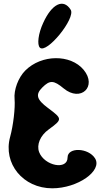

<svg xmlns="http://www.w3.org/2000/svg" viewBox="-20 -1070 572 1040"><path d="M117 -688C79 -650 54 -583 59 -533C63 -486 52 -391 35 -329C-5 -184 105 -50 263 -50C401 -50 536 -145 495 -212C459 -270 346 -274 346 -217C346 -147 221 -171 192 -246C177 -286 198 -336 244 -369C319 -424 319 -426 240 -485C178 -531 171 -558 209 -596C250 -637 271 -636 325 -591C417 -515 508 -601 433 -692C362 -777 205 -776 117 -688ZM214 -946C187 -888 180 -828 196 -812C232 -776 391 -971 363 -1017C324 -1080 261 -1050 214 -946Z"/></svg>

Font: Hussar Skorodowane
Style: Bold
Weight: 700
Foundry: Cannot Into Space Fonts
Version: Version 0.892